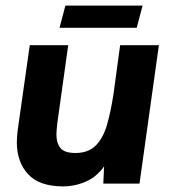

<svg xmlns="http://www.w3.org/2000/svg" viewBox="-20 -654 610 684"><path d="M205 10Q120 10 80 -33.5Q40 -77 40 -147Q40 -158 41 -168.5Q42 -179 43 -190L86 -493H223L184 -214Q183 -203 182 -193.5Q181 -184 181 -175Q181 -145 195 -127Q209 -109 249 -109Q295 -109 321.5 -136Q348 -163 361.5 -210.5Q375 -258 384 -317L408 -493H546L477 0H348L353 -107L369 -90Q338 -33 295 -11.5Q252 10 205 10ZM192 -555 213 -634H488L467 -555Z"/></svg>

Font: Hanken Grotesk ExtraBold
Style: Italic
Weight: 800
Italic angle: -8°
Designer: Alfredo Marco Pradil
Foundry: Hanken Design Co.
Version: Version 3.013